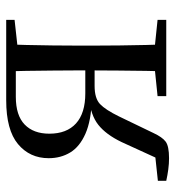

<svg xmlns="http://www.w3.org/2000/svg" viewBox="7 -563 565 619"><g transform="rotate(-90 289.5 -253.5)"><path d="M276 -516H535V-489L426 -477L412 -485H287Q227 -485 197.5 -456.5Q168 -428 168 -377Q168 -321 201 -291Q234 -261 298 -261H412V-231H322Q282 -231 263.5 -213.5Q245 -196 224 -153L170 -41Q157 -13 142.5 -2Q128 9 89 9Q71 9 52.5 6.5Q34 4 16 0V-27L128 -39L82 -15L141 -144Q165 -194 196.5 -219Q228 -244 283 -249L278 -240Q210 -242 168 -260.5Q126 -279 107.5 -309.5Q89 -340 89 -379Q89 -440 134.5 -478Q180 -516 276 -516ZM369 0Q370 -24 370.5 -65.5Q371 -107 371.5 -154Q372 -201 372 -240V-288Q372 -322 371.5 -366Q371 -410 370.5 -451Q370 -492 369 -516H456Q455 -492 454 -451Q453 -410 452.5 -366Q452 -322 452 -288V-229Q452 -194 452.5 -150Q453 -106 454 -65Q455 -24 456 0ZM289 0V-28L396 -39H429L535 -28V0Z"/></g></svg>

Font: Noto Serif JP
Style: Regular
Weight: 400
Designer: Ryoko NISHIZUKA  (kana & ideographs); Frank Grießhammer (Latin, Greek & Cyrillic); Wenlong ZHANG  (bopomofo); Sandoll Co
Foundry: Adobe
Version: Version 2.003-H1;hotconv 1.1.1;makeotfexe 2.6.0